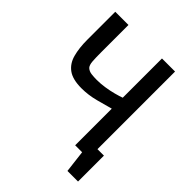

<svg xmlns="http://www.w3.org/2000/svg" viewBox="-230 -827 1090 1090"><g transform="rotate(45 315.5 -281.5)"><path d="M501 134 476 -74H586V134ZM429 0V-294Q390 -283 335 -268.5Q280 -254 225 -254Q155 -254 118 -280.5Q81 -307 67.5 -356.5Q54 -406 54 -472V-697H160V-478Q160 -434 162 -406.5Q164 -379 175 -367Q189 -354 210 -351.5Q231 -349 253 -349Q283 -349 316.5 -354Q350 -359 380 -367Q410 -375 429 -382V-697H534V0Z"/></g></svg>

Font: Ruda SemiBold
Style: Regular
Weight: 600
Designer: Mariela Monsalve and Angelina Sanchez
Foundry: Mariela Monsalve and Angelina Sanchez
Version: Version 2.001